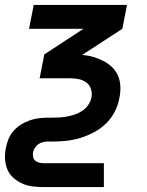

<svg xmlns="http://www.w3.org/2000/svg" viewBox="-27 -550 597 780"><path d="M395 210H149Q126 210 103.5 207Q81 204 62 195Q43 186 27 172Q11 158 3 138.5Q-5 119 -6.5 96.5Q-8 74 -3 51Q0 33 7.5 15Q15 -3 28 -18Q41 -33 57.5 -43.5Q74 -54 92.5 -60.5Q111 -67 129.5 -69.5Q148 -72 166 -72H187Q202 -72 217 -73Q232 -74 247.5 -77Q263 -80 278.5 -85.5Q294 -91 307.5 -100Q321 -109 331 -123Q341 -137 344 -152Q348 -170 343 -187Q338 -204 325 -214Q312 -224 295 -228Q278 -232 260 -232H134L153 -329L312 -433H91L110 -530H489L470 -433L307 -327Q331 -325 352.5 -318.5Q374 -312 393.5 -302Q413 -292 428.5 -277Q444 -262 452.5 -242Q461 -222 462 -198.5Q463 -175 458 -152Q453 -124 439.5 -97Q426 -70 404 -48.5Q382 -27 354.5 -12.5Q327 2 299 10.5Q271 19 242.5 22Q214 25 187 25H166Q157 25 147 27.5Q137 30 128.5 36Q120 42 114.5 51Q109 60 107 69Q106 78 107.5 87Q109 96 115.5 102Q122 108 131 110.5Q140 113 149 113H395Z"/></svg>

Font: Lode Term
Style: Bold Italic
Weight: 700
Italic angle: -11°
Monospace: yes
Designer: Belleve Invis
Foundry: Belleve Invis
Version: Version 29.2.0